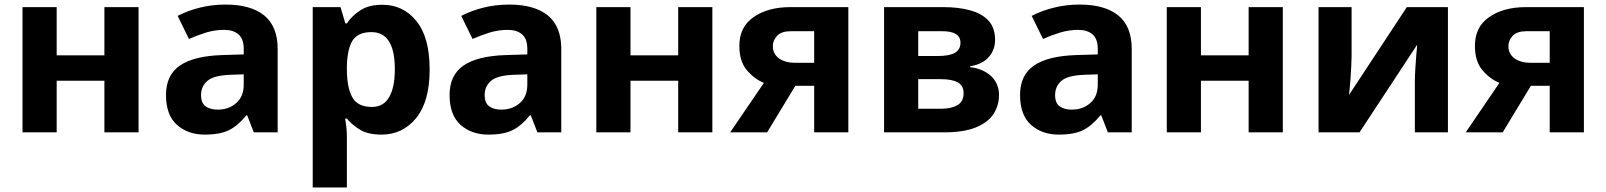

<svg xmlns="http://www.w3.org/2000/svg" viewBox="-20 -577 7002 837"><path d="M227.1 -545.9V-335.9H435.1V-545.9H584V0H435.1V-225.1H227.1V0H78.1V-545.9Z M963.4 -557.1Q1072.8 -557.1 1131.8 -509.8Q1190.4 -461.4 1190.4 -363.8V0H1086.4L1057.6 -74.2H1053.7Q1018.6 -30.3 979.5 -10.3Q940.4 9.8 872.6 9.8Q799.3 9.8 751.5 -32.7Q703.6 -75.2 703.6 -163.1Q703.6 -249.5 764.6 -291.5Q825.7 -333 947.8 -336.9L1042.5 -339.8V-363.8Q1042.5 -407.2 1020 -426.8Q997.1 -446.8 957.5 -446.8Q918.5 -446.8 879.4 -435.5Q839.4 -422.9 803.7 -407.2L754.4 -507.8Q799.8 -531.2 852.1 -543.9Q904.8 -557.1 963.4 -557.1ZM984.9 -251Q912.6 -248.5 884.8 -225.1Q856.4 -201.2 856.4 -162.1Q856.4 -127.9 876.5 -113.3Q896.5 -99.1 928.7 -99.1Q977.5 -99.1 1009.3 -127.4Q1042.5 -155.8 1042.5 -208V-252.9Z M1647 -556.2Q1738.8 -556.2 1795.9 -484.4Q1853 -413.6 1853 -273.9Q1853 -134.8 1794.4 -62.5Q1735.4 9.8 1643.1 9.8Q1584 9.8 1549.3 -11.7Q1514.2 -33.2 1492.2 -60.1H1484.4Q1492.2 -19.5 1492.2 20V240.2H1343.3V-545.9H1464.4L1485.4 -475.1H1492.2Q1514.2 -508.3 1551.3 -532.2Q1587.4 -556.2 1647 -556.2ZM1599.1 -437Q1541.5 -437 1517.6 -401.4Q1494.6 -365.2 1492.2 -291V-274.9Q1492.2 -195.8 1515.6 -153.3Q1539.1 -110.8 1601.1 -110.8Q1651.9 -110.8 1676.3 -153.3Q1701.2 -195.8 1701.2 -275.9Q1701.2 -437 1599.1 -437Z M2199.7 -557.1Q2309.1 -557.1 2368.2 -509.8Q2426.8 -461.4 2426.8 -363.8V0H2322.8L2293.9 -74.2H2290Q2254.9 -30.3 2215.8 -10.3Q2176.8 9.8 2108.9 9.8Q2035.6 9.8 1987.8 -32.7Q1939.9 -75.2 1939.9 -163.1Q1939.9 -249.5 2001 -291.5Q2062 -333 2184.1 -336.9L2278.8 -339.8V-363.8Q2278.8 -407.2 2256.3 -426.8Q2233.4 -446.8 2193.8 -446.8Q2154.8 -446.8 2115.7 -435.5Q2075.7 -422.9 2040 -407.2L1990.7 -507.8Q2036.1 -531.2 2088.4 -543.9Q2141.1 -557.1 2199.7 -557.1ZM2221.2 -251Q2148.9 -248.5 2121.1 -225.1Q2092.8 -201.2 2092.8 -162.1Q2092.8 -127.9 2112.8 -113.3Q2132.8 -99.1 2165 -99.1Q2213.9 -99.1 2245.6 -127.4Q2278.8 -155.8 2278.8 -208V-252.9Z M2728.5 -545.9V-335.9H2936.5V-545.9H3085.4V0H2936.5V-225.1H2728.5V0H2579.6V-545.9Z M3324.2 0H3163.1L3310.1 -215.8Q3268.6 -232.4 3235.4 -271.5Q3203.1 -310.5 3203.1 -377Q3203.1 -459.5 3265.1 -502.4Q3327.6 -545.9 3424.3 -545.9H3678.2V0H3529.3V-203.1H3447.3ZM3349.1 -376Q3349.1 -342.3 3376 -322.3Q3403.8 -303.2 3446.3 -303.2H3529.3V-440.9H3427.2Q3387.2 -440.9 3368.2 -421.4Q3349.1 -401.4 3349.1 -376Z M4317.9 -402.8Q4317.9 -358.9 4290 -328.1Q4263.2 -296.9 4209 -288.1V-284.2Q4265.1 -277.8 4300.8 -245.1Q4335 -212.4 4335 -163.1Q4335 -116.7 4310.5 -79.1Q4286.1 -42.5 4232.4 -21Q4180.2 0 4093.8 0H3834V-545.9H4093.8Q4159.2 -545.9 4208 -532.2Q4258.8 -519 4288.1 -488.3Q4317.9 -457 4317.9 -402.8ZM4167 -391.1Q4167 -440.9 4087.9 -440.9H3982.9V-333H4070.8Q4118.2 -333 4142.6 -346.7Q4167 -360.8 4167 -391.1ZM4180.7 -170.9Q4180.7 -203.1 4155.8 -217.8Q4130.4 -231.9 4081.1 -231.9H3982.9V-103H4084Q4125.5 -103 4153.3 -118.2Q4180.7 -134.3 4180.7 -170.9Z M4686.5 -557.1Q4795.9 -557.1 4855 -509.8Q4913.6 -461.4 4913.6 -363.8V0H4809.6L4780.8 -74.2H4776.9Q4741.7 -30.3 4702.6 -10.3Q4663.6 9.8 4595.7 9.8Q4522.5 9.8 4474.6 -32.7Q4426.8 -75.2 4426.8 -163.1Q4426.8 -249.5 4487.8 -291.5Q4548.8 -333 4670.9 -336.9L4765.6 -339.8V-363.8Q4765.6 -407.2 4743.2 -426.8Q4720.2 -446.8 4680.7 -446.8Q4641.6 -446.8 4602.5 -435.5Q4562.5 -422.9 4526.9 -407.2L4477.5 -507.8Q4522.9 -531.2 4575.2 -543.9Q4627.9 -557.1 4686.5 -557.1ZM4708 -251Q4635.7 -248.5 4607.9 -225.1Q4579.6 -201.2 4579.6 -162.1Q4579.6 -127.9 4599.6 -113.3Q4619.6 -99.1 4651.9 -99.1Q4700.7 -99.1 4732.4 -127.4Q4765.6 -155.8 4765.6 -208V-252.9Z M5215.3 -545.9V-335.9H5423.3V-545.9H5572.3V0H5423.3V-225.1H5215.3V0H5066.4V-545.9Z M5872.1 -330.1Q5872.1 -313 5870.6 -288.1Q5869.6 -271.5 5867.7 -237.3Q5863.8 -192.4 5863.8 -190.9Q5861.8 -170.9 5860.8 -163.1L6112.8 -545.9H6292V0H6147.9V-217.8Q6147.9 -248 6149.9 -277.3Q6151.9 -303.7 6154.3 -338.9Q6154.8 -345.7 6155.8 -355.2Q6156.7 -364.7 6157.2 -371.1Q6157.7 -377.4 6157.7 -381.8L5906.7 0H5728V-545.9H5872.1Z M6530.8 0H6369.6L6516.6 -215.8Q6475.1 -232.4 6441.9 -271.5Q6409.7 -310.5 6409.7 -377Q6409.7 -459.5 6471.7 -502.4Q6534.2 -545.9 6630.9 -545.9H6884.8V0H6735.8V-203.1H6653.8ZM6555.7 -376Q6555.7 -342.3 6582.5 -322.3Q6610.4 -303.2 6652.8 -303.2H6735.8V-440.9H6633.8Q6593.8 -440.9 6574.7 -421.4Q6555.7 -401.4 6555.7 -376Z"/></svg>

Font: Droid Sans Thai
Style: Bold
Weight: 700
Designer: Steve Matteson
Foundry: Ascender Corporation
Version: Version 1.00